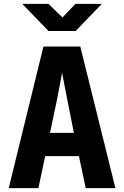

<svg xmlns="http://www.w3.org/2000/svg" viewBox="-20 -970 640 990"><path d="M370 -810 505 -950H369L302 -880L230 -950H95L230 -810ZM178 0 213 -165H387L422 0H575L394 -730H204L25 0ZM275 -462C285 -512 295 -567 300 -595C305 -567 316 -512 326 -461L361 -285H238Z"/></svg>

Font: Tekne LDO ExtraBold
Style: Regular
Weight: 800
Monospace: yes
Designer: Alessio Laiso, Mario Rullo, Paolo Rosset
Foundry: Alessio Laiso
Version: Version 1.000;hotconv 1.0.109;makeotfexe 2.5.65596